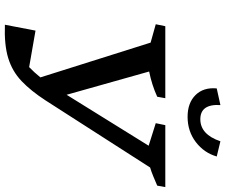

<svg xmlns="http://www.w3.org/2000/svg" viewBox="-88 -827 920 784"><g transform="rotate(90 372.0 -435.0)"><path d="M81 5 105 -120 254 -94Q276 -115 296 -140L154 -590L79 -611L87 -650H381L375 -617Q327 -595 272 -584L367 -247L575 -582L483 -611L491 -650H744L738 -617Q717 -608 699 -600.5Q681 -593 664 -588L390 -161Q351 -101 311 -63Q271 -25 217 -8.5Q163 8 81 5ZM457 -741Q400 -741 368 -773.5Q336 -806 341 -860L409 -875Q404 -793 467 -793Q529 -793 557 -875L619 -860Q604 -808 560 -774.5Q516 -741 457 -741Z"/></g></svg>

Font: Piazzolla SC Medium
Style: Italic
Weight: 500
Italic angle: -11.3°
Designer: Juan Pablo del Peral
Foundry: Huerta Tipografica
Version: Version 1.330